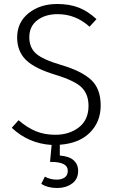

<svg xmlns="http://www.w3.org/2000/svg" viewBox="-20 -716 579 963"><path d="M267 227Q219 227 187 206L205 170Q232 185 265 185Q288 185 304 174.5Q320 164 320 140Q320 96 235 96H231L239 11Q123 4 39 -75L73 -113Q116 -76 159.5 -58Q203 -40 257 -40Q328 -40 376 -77.5Q424 -115 424 -185Q424 -242 391 -276Q358 -310 261 -340Q154 -372 110 -415.5Q66 -459 66 -528Q66 -604 123.5 -650Q181 -696 267 -696Q328 -696 374.5 -678Q421 -660 464 -620L429 -582Q360 -645 269 -645Q207 -645 167 -614.5Q127 -584 127 -529Q127 -477 161 -447Q195 -417 287 -390Q389 -360 437 -315.5Q485 -271 485 -187Q485 -105 431 -51Q377 3 280 10V64Q328 68 350 88.5Q372 109 372 140Q372 183 341 205Q310 227 267 227Z"/></svg>

Font: Trujillo Light
Style: Regular
Weight: 300
Designer: Fira Sans original fonts by bBox Type GmbH, Carrois Corporate GbR, & Edenspiekermann AG / Changes by Cristiano Sobral
Foundry: Fira Sans original fonts by bBox Type GmbH, Carrois Corporate GbR, & Edenspiekermann AG / Changes by Cristiano Sobral
Version: Version 4.301;July 28, 2020;FontCreator 13.0.0.2655 64-bit